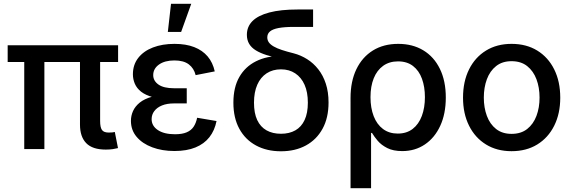

<svg xmlns="http://www.w3.org/2000/svg" viewBox="-20 -777 2986 1001"><path d="M531.7 2.9Q462.4 2.9 429.7 -30.5Q397 -64 397 -127.4V-512.7H502V-146.5Q502 -113.3 511.5 -99.6Q521 -85.9 546.9 -85.9Q559.1 -85.9 565.9 -86.7Q572.8 -87.4 578.6 -88.9L595.2 -4.9Q584.5 -2 567.9 0.5Q551.3 2.9 531.7 2.9ZM106.4 0V-512.7H211.4V0ZM20 -453.6V-541H595.7V-453.6Z M889.6 10.3Q825.2 10.3 773.7 -9Q722.2 -28.3 692.4 -63.5Q662.6 -98.6 662.6 -147Q662.6 -173.8 673.6 -198.2Q684.6 -222.7 708.7 -242.2Q732.9 -261.7 773.2 -272.9Q813.5 -284.2 871.6 -284.2H953.6V-237.8H886.2Q850.6 -237.8 824.7 -227.3Q798.8 -216.8 784.7 -198.2Q770.5 -179.7 770.5 -155.8Q770.5 -120.6 803 -98.9Q835.4 -77.1 892.6 -77.1Q929.2 -77.1 952.6 -86.9Q976.1 -96.7 989 -115.7Q1002 -134.8 1007.8 -163.1L1108.9 -146Q1099.1 -96.7 1071.8 -61.8Q1044.4 -26.9 999 -8.3Q953.6 10.3 889.6 10.3ZM873 -260.3Q815.9 -260.3 777.3 -270.5Q738.8 -280.8 715.8 -298.8Q692.9 -316.9 682.9 -340.6Q672.9 -364.3 672.9 -389.6Q672.9 -439.5 700.7 -475.1Q728.5 -510.7 777.3 -529.5Q826.2 -548.3 889.6 -548.3Q949.2 -548.3 992.4 -531.5Q1035.6 -514.6 1062.5 -482.9Q1089.4 -451.2 1099.6 -404.8L1000 -385.3Q991.2 -420.9 964.4 -441.4Q937.5 -461.9 889.2 -461.9Q838.9 -461.9 808.8 -440.4Q778.8 -418.9 778.8 -385.3Q778.8 -355.5 806.2 -336.2Q833.5 -316.9 887.7 -316.9H953.6V-260.3ZM855 -610.4 871.6 -757.3H977.1L924.3 -610.4Z M1444.8 11.7Q1370.6 11.7 1314.7 -18.6Q1258.8 -48.8 1227.8 -105.5Q1196.8 -162.1 1196.8 -241.7Q1196.8 -321.8 1227.8 -375.7Q1258.8 -429.7 1314.7 -457.5Q1370.6 -485.4 1444.8 -485.4V-471.2Q1403.3 -479.5 1370.4 -489.7Q1337.4 -500 1314.2 -514.2Q1291 -528.3 1279.1 -548.3Q1267.1 -568.4 1267.1 -595.7Q1267.1 -637.7 1296.1 -667Q1325.2 -696.3 1384 -711.9Q1442.9 -727.5 1531.2 -727.5H1612.3V-636.7H1512.7Q1462.9 -636.7 1432.1 -630.9Q1401.4 -625 1387.5 -613Q1373.5 -601.1 1373.5 -582Q1373.5 -567.4 1381.8 -555.9Q1390.1 -544.4 1407 -534.7Q1423.8 -524.9 1449.7 -516.4Q1475.6 -507.8 1511.2 -499Q1548.3 -489.3 1581.3 -468.5Q1614.3 -447.8 1639.4 -415.8Q1664.6 -383.8 1678.7 -340.6Q1692.9 -297.4 1692.9 -242.7Q1692.9 -162.6 1661.6 -105.7Q1630.4 -48.8 1574.7 -18.6Q1519 11.7 1444.8 11.7ZM1444.8 -79.6Q1488.3 -79.6 1519.8 -97.4Q1551.3 -115.2 1568.1 -151.4Q1585 -187.5 1585 -241.7Q1585 -296.4 1567.9 -335Q1550.8 -373.5 1519.3 -394.5Q1487.8 -415.5 1444.8 -415.5Q1401.9 -415.5 1370.1 -394.8Q1338.4 -374 1321.3 -335.2Q1304.2 -296.4 1304.2 -241.7Q1304.2 -187 1321 -151.1Q1337.9 -115.2 1369.6 -97.4Q1401.4 -79.6 1444.8 -79.6Z M1807.6 204.1V-267.1Q1807.6 -353 1838.1 -416.3Q1868.7 -479.5 1924.3 -513.9Q1980 -548.3 2056.2 -548.3Q2131.3 -548.3 2187 -514.6Q2242.7 -481 2273.4 -418Q2304.2 -355 2304.2 -268.6Q2304.2 -183.6 2275.1 -120.8Q2246.1 -58.1 2194.8 -23.7Q2143.6 10.7 2077.1 10.7Q2030.3 10.7 1999 -5.1Q1967.8 -21 1949.2 -43Q1930.7 -64.9 1919.4 -84H1914.6V204.1ZM2053.7 -80.6Q2100.1 -80.6 2131.6 -105Q2163.1 -129.4 2179.2 -172.4Q2195.3 -215.3 2195.3 -270.5Q2195.3 -324.2 2179.9 -366.5Q2164.6 -408.7 2133.3 -432.9Q2102.1 -457 2055.2 -457Q2009.8 -457 1977.5 -433.8Q1945.3 -410.6 1928.5 -368.9Q1911.6 -327.1 1911.6 -270.5Q1911.6 -214.4 1928.2 -171.4Q1944.8 -128.4 1976.8 -104.5Q2008.8 -80.6 2053.7 -80.6Z M2647 11.2Q2570.8 11.2 2513.9 -23.7Q2457 -58.6 2425.5 -121.6Q2394 -184.6 2394 -267.6Q2394 -352.1 2425.5 -415.3Q2457 -478.5 2513.9 -513.4Q2570.8 -548.3 2647 -548.3Q2724.1 -548.3 2781 -513.4Q2837.9 -478.5 2869.4 -415.3Q2900.9 -352.1 2900.9 -267.6Q2900.9 -184.6 2869.4 -121.6Q2837.9 -58.6 2781 -23.7Q2724.1 11.2 2647 11.2ZM2647 -79.1Q2696.3 -79.1 2728.5 -104.5Q2760.7 -129.9 2776.9 -172.9Q2793 -215.8 2793 -268.1Q2793 -320.8 2776.9 -363.8Q2760.7 -406.7 2728.5 -432.4Q2696.3 -458 2647 -458Q2598.6 -458 2566.4 -432.4Q2534.2 -406.7 2518.3 -363.8Q2502.4 -320.8 2502.4 -268.1Q2502.4 -215.8 2518.3 -172.9Q2534.2 -129.9 2566.4 -104.5Q2598.6 -79.1 2647 -79.1Z"/></svg>

Font: Inter 17pt Medium
Style: Regular
Weight: 500
Version: Version 4.001;git-66647c0bb